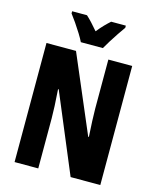

<svg xmlns="http://www.w3.org/2000/svg" viewBox="-134 -1021 906 1112"><g transform="rotate(15 319.0 -465.0)"><path d="M576 0H398L200 -473H196Q200 -417 202 -373.5Q204 -330 204 -300V0H62V-714H239L436 -252H440Q437 -304 435 -346Q433 -388 433 -419V-714H576ZM253 -770Q244 -789 227 -816.5Q210 -844 191 -871.5Q172 -899 158 -917V-930H247Q278 -902 319 -853Q340 -879 357.5 -897Q375 -915 392 -930H480V-917Q466 -898 448 -871Q430 -844 413 -817Q396 -790 385 -770Z"/></g></svg>

Font: Noto Sans Arabic ExtCond ExtBd
Style: Regular
Weight: 800
Width: 2
Designer: Monotype Design Team, Nadine Chahine, Nizar Qandah and Khaled Hosny
Foundry: Monotype Imaging Inc.
Version: Version 2.012; ttfautohint (v1.8.4.7-5d5b)